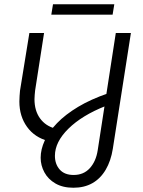

<svg xmlns="http://www.w3.org/2000/svg" viewBox="-20 -665 672 902"><path d="M325 217Q275 217 240.5 197Q206 177 188.5 144.5Q171 112 171 76Q171 37 190 -4.5Q209 -46 248 -86.5Q287 -127 347 -163Q407 -199 489 -227L476 -167Q365 -123 301.5 -60.5Q238 2 238 67Q238 106 260.5 131.5Q283 157 326 157Q373 157 402 125Q431 93 439 41L524 -510H595L510 34Q501 91 476.5 132.5Q452 174 414 195.5Q376 217 325 217ZM208 -2Q143 -19 107 -69Q71 -119 71 -188Q71 -199 72 -214Q73 -229 74 -239L118 -510H187L145 -240Q144 -230 143 -219Q142 -208 142 -199Q142 -145 168 -109Q194 -73 240 -61ZM221 -596 229 -645H517L509 -596Z"/></svg>

Font: MuseoModerno Light
Style: Italic
Weight: 300
Italic angle: -9°
Designer: Pablo Cosgaya, Héctor Gatti, Marcela Romero, and the Authors of The MuseoModerno Project.
Foundry: Omnibus-Type Team
Version: Version 1.003